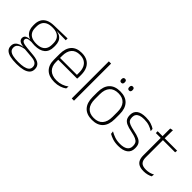

<svg xmlns="http://www.w3.org/2000/svg" viewBox="38 -1454 2430 2430"><g transform="rotate(45 1253.0 -239.0)"><path d="M251 -140.5Q159 -140.5 109.5 -182.8Q60 -225 60 -306V-328Q60 -376.5 79 -413.5Q98 -450.5 139.5 -471.8Q181 -493 247.5 -494.5L483.5 -500V-467L310 -470V-470.5Q357.5 -464.5 385.8 -444.8Q414 -425 426.2 -394.5Q438.5 -364 438.5 -325V-302Q438.5 -222 390.8 -181.2Q343 -140.5 251 -140.5ZM248 153H257.5Q308.5 153 346.8 144.8Q385 136.5 406.8 118.2Q428.5 100 428.5 69V67Q428.5 32.5 403.2 12.8Q378 -7 318.5 -11.5L187.5 -22.5L206 -23.5Q168.5 -18.5 140 -8.2Q111.5 2 95.5 20.2Q79.5 38.5 79.5 66.5V68Q79.5 100.5 100.8 119Q122 137.5 160 145.2Q198 153 248 153ZM246.5 186Q185 186 139 175.5Q93 165 67.2 140.8Q41.5 116.5 41.5 75V73Q41.5 39.5 59.2 18Q77 -3.5 106.5 -14.8Q136 -26 171 -29.5L170 -28.5Q117.5 -33.5 94 -50.2Q70.5 -67 70.5 -95.5V-96Q70.5 -114 79.2 -127Q88 -140 107.5 -147.5Q127 -155 158 -155.5V-163L226 -144L187.5 -144.5Q142.5 -144 125 -133.8Q107.5 -123.5 107.5 -103.5V-103Q107.5 -81.5 130.2 -70Q153 -58.5 209 -53.5L325.5 -42.5Q400.5 -35.5 433.5 -8.2Q466.5 19 466.5 66.5V69Q466.5 111 440.2 136.8Q414 162.5 367 174.2Q320 186 257 186ZM250.5 -172Q300 -172 333.2 -187Q366.5 -202 383.5 -232Q400.5 -262 400.5 -305.5V-329.5Q400.5 -372 384 -402Q367.5 -432 334.8 -447.8Q302 -463.5 253.5 -463.5H249.5Q196 -463.5 162.5 -446.2Q129 -429 113.8 -398.5Q98.5 -368 98.5 -328.5V-307Q98.5 -262.5 115.5 -232.5Q132.5 -202.5 166.2 -187.2Q200 -172 250.5 -172Z M754.5 10Q656.5 10 604 -41.2Q551.5 -92.5 551.5 -187V-290.5Q551.5 -391.5 600 -445Q648.5 -498.5 741.5 -498.5Q803.5 -498.5 845.8 -474.2Q888 -450 909.8 -404.8Q931.5 -359.5 931.5 -295.5V-278Q931.5 -265.5 931 -252.8Q930.5 -240 929 -225.5H892.5Q893 -245.5 893 -263.2Q893 -281 893 -296Q893 -350.5 875.8 -388Q858.5 -425.5 824.8 -445.2Q791 -465 741.5 -465Q667.5 -465 629 -421Q590.5 -377 590.5 -293V-245V-239V-184.5Q590.5 -147 601.5 -117.5Q612.5 -88 633.8 -67.2Q655 -46.5 686.5 -35.5Q718 -24.5 759.5 -24.5Q806.5 -24.5 847 -38.5Q887.5 -52.5 923 -78.5L918.5 -40Q888 -17 846.2 -3.5Q804.5 10 754.5 10ZM571.5 -225.5V-257.5H919V-225.5Z M1058 0V-664H1098V0Z M1429.5 12Q1332 12 1281.8 -43Q1231.5 -98 1231.5 -201V-286.5Q1231.5 -389.5 1282 -444Q1332.5 -498.5 1429.5 -498.5Q1526.5 -498.5 1577.2 -444Q1628 -389.5 1628 -286.5V-201Q1628 -98 1577.2 -43Q1526.5 12 1429.5 12ZM1429.5 -21.5Q1506.5 -21.5 1547.2 -67.2Q1588 -113 1588 -199.5V-288Q1588 -374 1547.5 -419.5Q1507 -465 1429.5 -465Q1352 -465 1311.5 -419.5Q1271 -374 1271 -288V-199.5Q1271 -113 1311.5 -67.2Q1352 -21.5 1429.5 -21.5ZM1359.5 -583Q1345 -583 1337.8 -591.8Q1330.5 -600.5 1330.5 -617V-620.5Q1330.5 -636.5 1337.8 -645Q1345 -653.5 1359.5 -653.5Q1374.5 -653.5 1381.5 -645Q1388.5 -636.5 1388.5 -620.5V-617Q1388.5 -600.5 1381.5 -591.8Q1374.5 -583 1359.5 -583ZM1499.5 -583Q1485 -583 1477.8 -591.8Q1470.5 -600.5 1470.5 -617V-620.5Q1470.5 -636.5 1477.8 -645Q1485 -653.5 1499.5 -653.5Q1514 -653.5 1521 -645Q1528 -636.5 1528 -620.5V-617Q1528 -600.5 1521 -591.8Q1514 -583 1499.5 -583Z M1897 10Q1838.5 10 1796 -4.2Q1753.5 -18.5 1726.5 -35L1721.5 -74.5Q1757.5 -53.5 1799.5 -39Q1841.5 -24.5 1896.5 -24.5Q1961 -24.5 1996.5 -48.5Q2032 -72.5 2032 -119V-127Q2032 -157 2020 -176.8Q2008 -196.5 1977 -210.5Q1946 -224.5 1888.5 -236Q1827 -248 1791.5 -264.5Q1756 -281 1741 -306.8Q1726 -332.5 1726 -371.5V-376Q1726 -434 1767 -465Q1808 -496 1890.5 -496Q1947 -496 1987.5 -482.2Q2028 -468.5 2053 -451L2057.5 -414Q2026 -435 1985.8 -448.8Q1945.5 -462.5 1892.5 -462.5Q1848.5 -462.5 1820.5 -452Q1792.5 -441.5 1779 -422.2Q1765.5 -403 1765.5 -376V-371.5Q1765.5 -340.5 1777.8 -321.2Q1790 -302 1820.8 -289.8Q1851.5 -277.5 1905 -266.5Q1968.5 -254.5 2004.8 -237.5Q2041 -220.5 2056 -194.2Q2071 -168 2071 -128.5V-118.5Q2071 -55.5 2025.8 -22.8Q1980.5 10 1897 10Z M2352.5 9.5Q2301 9.5 2269.2 -5.8Q2237.5 -21 2222.5 -52.2Q2207.5 -83.5 2207.5 -130.5V-459H2247V-134.5Q2247 -79 2272.8 -52.5Q2298.5 -26 2359.5 -26Q2390 -26 2419.2 -33.2Q2448.5 -40.5 2475 -55.5L2470.5 -18.5Q2447.5 -6 2416.2 1.8Q2385 9.5 2352.5 9.5ZM2120 -443V-475.5H2469L2465 -443ZM2208 -469.5V-612.5L2248 -621L2246 -469.5Z"/></g></svg>

Font: Anek Gurmukhi Medium ExtraLight
Style: Regular
Weight: 250
Version: Version 1.003